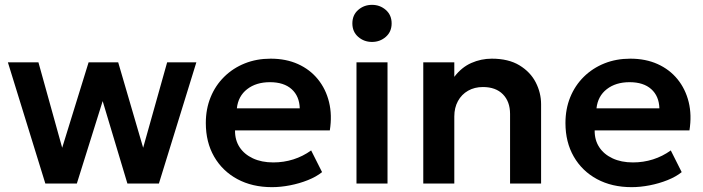

<svg xmlns="http://www.w3.org/2000/svg" viewBox="-20 -757 2900 792"><path d="M167 0 12.5 -500H138.5L236.5 -147.5L345.5 -500H467.5L570.5 -147.5L669.5 -500H790L635.5 0H505.5L403.5 -340L297 0Z M1102 15Q1020.5 15 959 -18.2Q897.5 -51.5 863.2 -111Q829 -170.5 829 -249.5Q829 -307.5 848.8 -356Q868.5 -404.5 904.8 -440.2Q941 -476 989.8 -495.5Q1038.5 -515 1096.5 -515Q1159.5 -515 1209 -492.8Q1258.5 -470.5 1291.2 -430.2Q1324 -390 1337.2 -336.2Q1350.5 -282.5 1340.5 -219H949.5Q949 -179.5 968.2 -150Q987.5 -120.5 1023.2 -103.8Q1059 -87 1107.5 -87Q1150.5 -87 1190 -99.5Q1229.5 -112 1263.5 -136.5L1308.5 -47Q1285 -28 1250 -14Q1215 0 1176.2 7.5Q1137.5 15 1102 15ZM957 -310H1216.5Q1215 -360.5 1183 -389.2Q1151 -418 1093.5 -418Q1036.5 -418 999.5 -389.2Q962.5 -360.5 957 -310Z M1450.5 0V-500H1578.5V0ZM1514.5 -584Q1481.5 -584 1457.5 -605Q1433.5 -626 1433.5 -660.5Q1433.5 -695 1457.5 -716Q1481.5 -737 1514.5 -737Q1547.5 -737 1571.5 -716Q1595.5 -695 1595.5 -660.5Q1595.5 -626 1571.5 -605Q1547.5 -584 1514.5 -584Z M1726 0V-500H1854V-440Q1884 -479.5 1924.2 -497.2Q1964.5 -515 2008.5 -515Q2077.5 -515 2122.8 -487.5Q2168 -460 2190 -417Q2212 -374 2212 -327V0H2084V-287Q2084 -338 2054.5 -368Q2025 -398 1972 -398Q1937.5 -398 1910.8 -382.8Q1884 -367.5 1869 -340Q1854 -312.5 1854 -276.5V0Z M2585.5 15Q2504 15 2442.5 -18.2Q2381 -51.5 2346.8 -111Q2312.5 -170.5 2312.5 -249.5Q2312.5 -307.5 2332.2 -356Q2352 -404.5 2388.2 -440.2Q2424.5 -476 2473.2 -495.5Q2522 -515 2580 -515Q2643 -515 2692.5 -492.8Q2742 -470.5 2774.8 -430.2Q2807.5 -390 2820.8 -336.2Q2834 -282.5 2824 -219H2433Q2432.5 -179.5 2451.8 -150Q2471 -120.5 2506.8 -103.8Q2542.5 -87 2591 -87Q2634 -87 2673.5 -99.5Q2713 -112 2747 -136.5L2792 -47Q2768.5 -28 2733.5 -14Q2698.5 0 2659.8 7.5Q2621 15 2585.5 15ZM2440.5 -310H2700Q2698.5 -360.5 2666.5 -389.2Q2634.5 -418 2577 -418Q2520 -418 2483 -389.2Q2446 -360.5 2440.5 -310Z"/></svg>

Font: Geologica Roman Medium
Style: Regular
Weight: 500
Designer: Sindre Bremnes, Frode Helland
Foundry: Monokrom Skriftforlag AS
Version: Version 1.010;gftools[0.9.28]